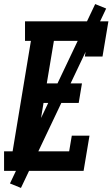

<svg xmlns="http://www.w3.org/2000/svg" viewBox="-31 -840 553 944"><path d="M-11 0V-96H31L121 -639H92V-735H502L473 -562H386L399 -639H234L199 -430H372L356 -334H183L144 -96H309L322 -173H409L380 0ZM72 84 18 62 437 -820 491 -798Z"/></svg>

Font: Iosevka Curly Slab Oblique
Style: Bold
Weight: 700
Italic angle: -9°
Monospace: yes
Designer: Belleve Invis
Foundry: Belleve Invis
Version: Version 11.1.0; ttfautohint (v1.8.3)